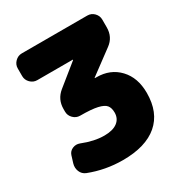

<svg xmlns="http://www.w3.org/2000/svg" viewBox="-172 -857 941 993"><g transform="rotate(-30 298.0 -360.0)"><path d="M372 -430Q454 -430 505.5 -375.5Q557 -321 557 -230Q557 -113 485 -51.5Q413 10 277 10Q173 10 78 -27Q56 -36 47 -58Q38 -80 45 -104L58 -146Q65 -167 85.5 -175.5Q106 -184 127 -176Q197 -148 257 -148Q308 -148 335 -168.5Q362 -189 362 -225Q362 -253 349.5 -268.5Q337 -284 302 -292Q267 -300 199 -300Q176 -300 159 -317Q142 -334 142 -357V-373Q142 -430 186 -466L311 -567Q312 -568 312 -569Q312 -570 311 -570H99Q76 -570 59 -587Q42 -604 42 -627V-673Q42 -696 59 -713Q76 -730 99 -730H490Q514 -730 530.5 -713Q547 -696 547 -673V-627Q547 -569 502 -536L363 -433Q362 -433 362 -431Q362 -430 363 -430Z"/></g></svg>

Font: Rounded Mplus 1c Black
Style: Regular
Weight: 900
Version: Version 1.059.20150529